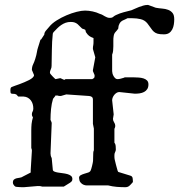

<svg xmlns="http://www.w3.org/2000/svg" viewBox="-20 -763 732 785"><path d="M43 0Q39.1 -2.4 35.9 -7.1Q32.7 -11.7 32.7 -16.1Q32.7 -25.4 37.4 -29.1Q42 -32.7 48.3 -34.2Q54.7 -35.6 61.8 -36.6Q68.8 -37.6 74.2 -41.5L105.5 -57.6V-66.4L110.4 -147Q110.4 -148.9 110.1 -151.1Q109.9 -153.3 107.9 -158.2V-229Q107.9 -243.7 109.1 -256.3Q110.4 -269 114.7 -283.2Q112.8 -286.1 111.6 -288.6Q110.4 -291 110.4 -296.4Q110.4 -302.2 113.3 -306.9Q116.2 -311.5 116.2 -319.3Q116.2 -328.6 113.8 -337.2Q111.3 -345.7 106.4 -352.3Q101.6 -358.9 94 -363.3Q86.4 -367.7 76.7 -368.2H54.7L46.4 -377Q42 -378.9 39.1 -379.2Q36.1 -379.4 33.7 -379.4Q28.3 -379.4 25.4 -380.9Q22.5 -382.3 22.5 -392.1Q22.5 -399.4 23.7 -403.1Q24.9 -406.7 30.3 -408.2Q33.2 -409.7 41.3 -412.4Q49.3 -415 59.1 -418.7Q68.8 -422.4 79.6 -426.8Q90.3 -431.2 99.1 -435.8Q107.9 -440.4 113.5 -445.6Q119.1 -450.7 119.1 -456.1L110.4 -477.1Q110.4 -489.7 115.2 -499.5Q120.1 -509.3 124 -522Q127 -530.8 128.4 -537.6Q129.9 -544.4 130.9 -549.8Q131.8 -555.2 132.8 -559.8Q133.8 -564.5 135.3 -568.4Q138.2 -577.6 140.1 -583.7Q142.1 -589.8 145 -599.6Q145 -600.6 146.7 -601.1Q148.4 -601.6 148.4 -602.1L161.1 -621.6Q161.1 -629.9 167.7 -637.7Q174.3 -645.5 180.7 -652.8Q191.9 -667 211.2 -679.2Q230.5 -691.4 251.7 -700.4Q272.9 -709.5 293.2 -714.6Q313.5 -719.7 327.6 -719.7Q342.3 -719.7 358.4 -716.3Q374.5 -712.9 388.7 -706.1Q394.5 -704.6 399.2 -701.9Q403.8 -699.2 408.4 -696.5Q413.1 -693.8 418 -691.9Q422.9 -689.9 429.7 -689.9Q438 -689.9 442.4 -693.8Q446.8 -697.8 453.6 -701.2Q470.2 -709 485.4 -712.9Q500.5 -716.8 517.6 -721.2Q523.4 -723.6 531.5 -727.3Q539.6 -731 548.3 -734.4Q557.1 -737.8 565.9 -740.2Q574.7 -742.7 582 -742.7H585.9L616.7 -731.4Q629.4 -729 642.8 -728Q656.2 -727.1 667.2 -722.9Q678.2 -718.8 685.3 -710.2Q692.4 -701.7 692.4 -684.1Q692.4 -673.8 690.7 -662.8Q689 -651.9 684.3 -642.8Q679.7 -633.8 671.6 -628.2Q663.6 -622.6 650.4 -622.6Q633.3 -622.6 624.3 -625.2Q615.2 -627.9 608.9 -633.5Q602.5 -639.2 597.2 -647.5Q591.8 -655.8 582.5 -667.5Q571.8 -680.7 555.4 -684.6Q539.1 -688.5 521 -688.5H501.5Q496.6 -685.5 491.5 -683.6Q486.3 -681.6 481.7 -679.2Q477.1 -676.8 473.1 -672.9Q469.2 -668.9 466.8 -662.1Q465.8 -661.1 464.6 -655.3Q463.4 -649.4 463.4 -646Q458.5 -638.7 452.4 -632.3Q446.3 -626 444.8 -615.7Q443.8 -611.3 443.6 -606.4Q443.4 -601.6 443.4 -596.2V-573.7Q443.4 -564 442.4 -555.2Q441.4 -546.4 438.5 -539.6V-472.2Q438.5 -468.3 439.9 -462.6Q441.4 -457 444.3 -451.9Q447.3 -446.8 451.2 -443.1Q455.1 -439.5 460.4 -439.5Q466.8 -439.5 473.6 -441.4Q480.5 -443.4 487.3 -445.3L489.7 -446.8H526.9Q536.1 -446.8 546.6 -446Q557.1 -445.3 566.2 -442.6Q575.2 -439.9 581.1 -434.1Q586.9 -428.2 586.9 -418Q586.9 -406.2 582 -398.7Q577.1 -391.1 569.1 -387Q561 -382.8 551 -381.3Q541 -379.9 531.2 -379.9L467.8 -386.7Q461.9 -386.7 456.8 -383.5Q451.7 -380.4 447.5 -375.5Q443.4 -370.6 440.9 -364.5Q438.5 -358.4 438.5 -353L444.8 -295.4L441.9 -276.9Q441.9 -270 446.5 -262.9Q451.2 -255.9 451.2 -249Q451.2 -244.1 449.7 -240.7Q448.2 -237.3 447.8 -236.3V-179.7Q452.1 -174.8 452.9 -166.7Q453.6 -158.7 453.6 -151.9Q453.6 -146.5 450.7 -141.1Q447.8 -135.7 447.8 -129.4Q447.8 -124.5 447.8 -121.3Q447.8 -118.2 448.2 -115.5Q448.7 -112.8 449.2 -109.6Q449.7 -106.4 451.2 -101.6Q452.1 -97.7 453.6 -91.6Q455.1 -85.4 456.8 -79.6Q458.5 -73.7 459.7 -69.3Q460.9 -64.9 460.9 -64.9L463.4 -60.1L512.7 -44.9Q521 -42.5 522.2 -34.9Q523.4 -27.3 523.4 -18.6L522 -17.1Q515.6 -9.3 509 -3.4Q502.4 2.4 492.2 2.4Q475.6 2.4 457.5 1Q439.5 -0.5 422.4 -4.9H334.5Q328.6 -4.9 321.8 -7.6Q314.9 -10.3 310.1 -16.1Q306.2 -20 304.7 -25.9Q303.2 -31.7 303.2 -35.6Q303.2 -43 309.8 -46.6Q316.4 -50.3 324.7 -52.7Q333 -55.2 340.6 -57.6Q348.1 -60.1 350.6 -65.9Q351.6 -67.9 353.3 -73.2Q355 -78.6 356.4 -84.7Q357.9 -90.8 359.1 -96.7Q360.4 -102.5 360.4 -105Q360.4 -113.8 360.8 -120.6Q361.3 -127.4 361.3 -138.7Q361.3 -141.6 362.3 -144.8Q363.3 -147.9 363.8 -148.4V-237.3L359.9 -256.8V-355.5Q359.9 -363.8 355.2 -366.9Q350.6 -370.1 343.8 -370.6L251 -377L229 -370.6Q222.2 -370.6 220.7 -370.8Q219.2 -371.1 218.5 -371.6Q217.8 -372.1 216.1 -372.3Q214.4 -372.6 207 -372.6Q206.1 -372.6 206.1 -370.6L196.8 -358.9Q190.9 -339.4 188.7 -317.4Q186.5 -295.4 186.5 -273.9V-272.9Q186.5 -272 189 -267.3Q191.4 -262.7 191.4 -259.3L186.5 -136.2Q186.5 -131.3 187.5 -126.7Q188.5 -122.1 191.4 -116.7L195.8 -70.3Q195.8 -64.5 201.7 -61.8Q207.5 -59.1 216.6 -57.6Q225.6 -56.2 235.8 -54.9Q246.1 -53.7 255.1 -51.3Q264.2 -48.8 270 -44.2Q275.9 -39.6 275.9 -31.2Q275.9 -25.9 273.9 -22.9Q272 -20 266.6 -16.1L240.7 0H152.8Q146.5 -2 142.6 -2.2Q138.7 -2.4 134.3 -2.4L77.6 2.4Q68.8 2.4 63 2.2Q57.1 2 47.4 1Q46.4 1 45.2 0.5Q43.9 0 43 0ZM227.1 -443.4Q227.5 -443.4 230 -442.1Q232.4 -440.9 235.1 -439.7Q237.8 -438.5 240.2 -437.5Q242.7 -436.5 243.2 -436.5L248 -439.5H357.4Q361.3 -441.9 364 -443.8Q366.7 -445.8 366.7 -451.2V-456.1L359.9 -472.2V-476.6L369.6 -528.8L359.9 -562.5V-565.9Q359.9 -571.8 361.1 -577.1Q362.3 -582.5 362.3 -591.3V-607.4Q351.1 -611.3 344.5 -616.2Q337.9 -621.1 331.1 -631.8Q331.1 -632.8 330.1 -636.5Q329.1 -640.1 328.6 -641.1Q328.1 -641.6 326.4 -642.3Q324.7 -643.1 322.5 -643.8Q320.3 -644.5 318.4 -645.3Q316.4 -646 315.9 -646Q310.1 -650.9 305.9 -655.8Q301.8 -660.6 296.9 -664.6Q292 -668.5 285.6 -670.9Q279.3 -673.3 269.5 -673.3Q257.8 -673.3 248.3 -669.9Q238.8 -666.5 230.2 -660.6Q221.7 -654.8 214.1 -647.2Q206.5 -639.6 199.2 -631.8Q198.2 -630.9 197 -628.4Q195.8 -626 195.8 -625Q192.4 -592.8 192.1 -559.8Q191.9 -526.9 190.9 -493.2Q190.9 -485.8 187.5 -479Q184.1 -472.2 184.1 -465.3Q184.1 -463.4 187.5 -459.2Q190.9 -455.1 195.1 -450.7Q199.2 -446.3 202.9 -442.9Q206.5 -439.5 207 -439.5L226.1 -443.4Z"/></svg>

Font: IM FELL English
Style: Regular
Weight: 400
Designer: Igino Marini
Foundry: Igino Marini
Version: 3.00